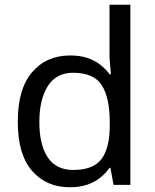

<svg xmlns="http://www.w3.org/2000/svg" viewBox="-20 -780 655 810"><path d="M275 10Q175 10 115 -59.5Q55 -129 55 -267Q55 -405 115.5 -475.5Q176 -546 276 -546Q318 -546 349 -535.5Q380 -525 403 -507Q426 -489 442 -467H448Q447 -480 444.5 -505.5Q442 -531 442 -546V-760H530V0H459L446 -72H442Q426 -49 403 -30.5Q380 -12 348.5 -1Q317 10 275 10ZM289 -63Q374 -63 408.5 -109.5Q443 -156 443 -250V-266Q443 -366 410 -419.5Q377 -473 288 -473Q217 -473 181.5 -416.5Q146 -360 146 -265Q146 -169 181.5 -116Q217 -63 289 -63Z"/></svg>

Font: hexltelugu05
Style: Book
Weight: 400
Designer: Jelle Bosma - Monotype Design Team
Foundry: Monotype Imaging Inc.
Version: Version 2.003